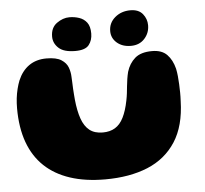

<svg xmlns="http://www.w3.org/2000/svg" viewBox="-49 -678 815 765"><g transform="rotate(-5 358.5 -295.0)"><path d="M341.5 36.5Q262.5 36.5 201.8 16.5Q141 -3.5 99.8 -42.5Q58.5 -81.5 37.2 -140Q16 -198.5 16 -276Q16 -296.5 18.2 -316Q20.5 -335.5 25 -353.5Q29.5 -371.5 35.5 -386.5Q51.5 -424 80.2 -444Q109 -464 149.5 -464Q189.5 -464 209.2 -451.2Q229 -438.5 235.8 -419.8Q242.5 -401 243 -383Q244 -371 244.2 -358.8Q244.5 -346.5 245.2 -334.5Q246 -322.5 246.8 -311.2Q247.5 -300 248.5 -290.5Q253 -245 264 -213.8Q275 -182.5 295.2 -166.5Q315.5 -150.5 348 -150.5Q377 -150.5 397.5 -163Q418 -175.5 431.2 -202Q444.5 -228.5 452.5 -269Q455.5 -283.5 457.2 -297.8Q459 -312 460.2 -326Q461.5 -340 463.8 -354.2Q466 -368.5 469.5 -382.5Q479.5 -415.5 503 -436Q526.5 -456.5 571.5 -456.5Q610.5 -456.5 631.2 -435.2Q652 -414 661 -378Q664 -363.5 665.5 -347.8Q667 -332 667.8 -315.5Q668.5 -299 668.8 -282Q669 -265 668 -248Q665.5 -149 624.8 -86Q584 -23 511.8 6.8Q439.5 36.5 341.5 36.5ZM267.5 -483.5Q221.5 -483.5 200.8 -502.8Q180 -522 180 -548.5Q180 -584 204.5 -601.8Q229 -619.5 255 -619.5Q275.5 -619.5 294.2 -613.2Q313 -607 324.8 -591.5Q336.5 -576 336.5 -547.5Q336.5 -520.5 322 -502Q307.5 -483.5 267.5 -483.5ZM490 -484.5Q456 -484.5 434.2 -503.2Q412.5 -522 412.5 -550Q412.5 -583 437.8 -604.5Q463 -626 499.5 -626Q532.5 -626 548.8 -606Q565 -586 565 -560.5Q565 -529.5 544.5 -507Q524 -484.5 490 -484.5Z"/></g></svg>

Font: Gluten
Style: Bold
Weight: 700
Designer: Tyler Finck
Foundry: Etcetera Type Company
Version: Version 1.204